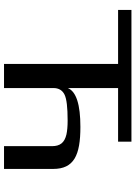

<svg xmlns="http://www.w3.org/2000/svg" viewBox="124 -814 689 978"><g transform="rotate(90 469.0 -324.5)"><path d="M626 -389C512 -389 446 -368 428 -325V-581H701V-649H30V-581H305V0H428V-252C428 -278 439 -297 461 -308C483 -319 527 -324 594 -324C622 -324 646 -322 664 -318C707 -308 724 -285 724 -244V0H840V-250C840 -356 771 -389 626 -389Z"/></g></svg>

Font: Gamestation Extended
Style: Regular
Weight: 400
Width: 7
Designer: Jonas Hecksher
Foundry: Jonas Hecksher, Playtypeª, e-types AS
Version: Version 1.003